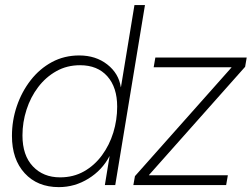

<svg xmlns="http://www.w3.org/2000/svg" viewBox="-20 -748 1018 776"><path d="M217.8 8.3Q131.3 8.3 79.8 -47.9Q28.3 -104 28.3 -198.7Q28.3 -261.2 48.1 -319.3Q67.9 -377.4 104 -423.8Q140.1 -470.2 189.9 -497.1Q239.7 -523.9 300.3 -523.9Q367.2 -523.9 413.6 -487.5Q460 -451.2 468.3 -395.5H468.8L523.4 -727.5H565.9L445.8 0H403.8L422.9 -116.7H422.4Q393.1 -60.5 337.6 -26.1Q282.2 8.3 217.8 8.3ZM222.7 -31.2Q276.9 -31.2 319.6 -55.4Q362.3 -79.6 392.3 -120.6Q422.4 -161.6 438 -212.4Q453.6 -263.2 453.6 -316.9Q453.6 -395 413.8 -439.7Q374 -484.4 303.7 -484.4Q250.5 -484.4 207.8 -460.4Q165 -436.5 134.3 -396Q103.5 -355.5 87.2 -304.7Q70.8 -253.9 70.8 -200.7Q70.8 -120.1 112.8 -75.7Q154.8 -31.2 222.7 -31.2ZM519 0 525.4 -36.1 915.5 -475.1V-476.1H601.1L607.9 -515.6H977.1L970.7 -478L582 -40.5V-39.6H900.9L894 0Z"/></svg>

Font: Inter Display ExtraLight
Style: Italic
Weight: 200
Italic angle: -9.39999°
Designer: Rasmus Andersson
Foundry: rsms
Version: Version 4.000;git-a52131595